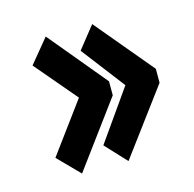

<svg xmlns="http://www.w3.org/2000/svg" viewBox="-68 -500 537 531"><g transform="rotate(-15 200.0 -234.0)"><path d="M238 -38 182 -98 284 -243 189 -367 239 -430 377 -265V-225ZM105 -38 45 -99 151 -243 50 -362 106 -430 243 -265V-225Z"/></g></svg>

Font: Inconsolata Condensed Black
Style: Regular
Weight: 900
Width: 3
Monospace: yes
Designer: Raph Levien, Cyreal, Brenton Simpson
Foundry: Raph Levien, Cyreal, Google
Version: Version 3.001; ttfautohint (v1.8.2.53-6de2)